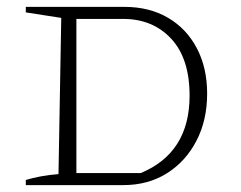

<svg xmlns="http://www.w3.org/2000/svg" viewBox="-20 -538 700 558"><path d="M342 -518Q414 -518 468 -486.5Q522 -455 552 -398Q582 -341 582 -266Q582 -188 550.5 -128Q519 -68 464.5 -34Q410 0 338 0H55V-15Q75 -21 99 -25.5Q123 -30 150 -32L158 -486L55 -502V-518ZM389 -35Q531 -94 531 -260Q531 -368 477.5 -425.5Q424 -483 338 -483H202V-35Z"/></svg>

Font: Piazzolla SC ExtraLight
Style: Regular
Weight: 200
Designer: Juan Pablo del Peral
Foundry: Huerta Tipografica
Version: Version 1.330